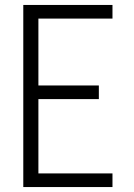

<svg xmlns="http://www.w3.org/2000/svg" viewBox="-20 -755 540 775"><path d="M74 0V-735H434V-680H135V-410H379V-355H135V-55H434V0Z"/></svg>

Font: Iosevka Fixed SS04 Light
Style: Regular
Weight: 300
Monospace: yes
Designer: Belleve Invis
Foundry: Belleve Invis
Version: Version 32.5.0